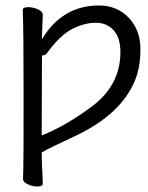

<svg xmlns="http://www.w3.org/2000/svg" viewBox="-20 -508 540 700"><path d="M115 172Q99 172 81.5 164Q64 156 64 144Q64 132 65 106Q66 80 66 -157Q66 -403 63 -472Q63 -482 83 -482Q100 -482 118 -474Q136 -466 136 -454Q136 -448 135 -432Q134 -416 134 -399L133 -381V-365Q207 -488 341 -488Q407 -488 449.5 -443Q492 -398 492 -329.5Q492 -261 471 -212Q420 -92 260 -15Q217 6 180 23Q146 39 132 48Q133 106 134 116Q136 145 136 162Q136 172 115 172ZM132 -14Q217 -48 307 -114Q419 -193 419 -318Q419 -370 394.5 -397.5Q370 -425 329 -425Q288 -425 243.5 -402.5Q199 -380 151 -314Q144 -306 137 -306H133Q132 -119 132 -14Z"/></svg>

Font: LXGW WenKai Mono Lite
Style: Regular
Weight: 400
Monospace: yes
Designer: LXGW / Fontworks Inc.
Foundry: LXGW / Fontworks Inc.
Version: Version 1.520; June 14, 2025